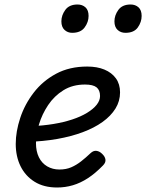

<svg xmlns="http://www.w3.org/2000/svg" viewBox="-20 -815 650 854"><path d="M234 19Q175 19 134 -6.5Q93 -32 71.5 -75.5Q50 -119 50 -175Q50 -230 70 -290.5Q90 -351 130 -403Q170 -455 229.5 -487Q289 -519 368 -519Q412 -519 444.5 -505.5Q477 -492 495.5 -466.5Q514 -441 514 -404Q514 -365 493.5 -332Q473 -299 436 -272.5Q399 -246 348 -227Q297 -208 235 -197Q173 -186 102 -184L122 -254Q172 -256 217.5 -263.5Q263 -271 301 -283.5Q339 -296 367 -313Q395 -330 410 -349Q425 -368 425 -388Q425 -414 409.5 -426.5Q394 -439 358 -439Q303 -439 262 -413.5Q221 -388 194 -347.5Q167 -307 153.5 -262Q140 -217 140 -178Q140 -142 153 -115.5Q166 -89 190 -75Q214 -61 244 -61Q274 -61 297 -71Q320 -81 341 -97.5Q362 -114 383 -134Q396 -146 409.5 -144Q423 -142 434 -131Q447 -119 449 -105.5Q451 -92 438 -79Q404 -44 371 -22.5Q338 -1 304 9Q270 19 234 19ZM301 -669Q281 -669 267 -682Q253 -695 253 -720Q253 -747 270.5 -771Q288 -795 325 -795Q346 -795 360 -782.5Q374 -770 374 -744Q374 -717 356.5 -693Q339 -669 301 -669ZM538 -669Q517 -669 503 -682Q489 -695 489 -720Q489 -747 506.5 -771Q524 -795 561 -795Q582 -795 596 -782.5Q610 -770 610 -744Q610 -717 593 -693Q576 -669 538 -669Z"/></svg>

Font: Playwrite HR
Style: Regular
Weight: 400
Designer: Veronika Burian, José Scaglione
Foundry: TypeTogether
Version: Version 1.002